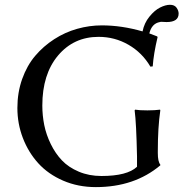

<svg xmlns="http://www.w3.org/2000/svg" viewBox="-20 -763 761 793"><path d="M717.8 -707Q717.8 -671.9 668 -671.9Q664.1 -671.9 657.2 -672.4Q650.4 -672.9 647.9 -672.9Q642.1 -672.9 640.1 -671.9Q606.9 -666 596.7 -625L628.9 -612.8L630.9 -609.9Q614.3 -540 610.8 -488.8L601.1 -487.8Q567.4 -545.4 510.7 -578.1Q454.1 -610.8 387.2 -610.8Q284.7 -610.8 219.7 -533.7Q154.8 -456.5 154.8 -327.1Q154.8 -286.1 162.8 -246.3Q170.9 -206.5 189.7 -168Q208.5 -129.4 235.8 -100.6Q263.2 -71.8 305.4 -54Q347.7 -36.1 398.9 -36.1Q505.4 -36.1 545.9 -74.2V-117.2Q543 -255.4 536.1 -307.1L538.1 -310.1Q554.7 -307.1 588.9 -307.1Q604.5 -307.1 617.4 -307.9Q630.4 -308.6 635.7 -309.6L641.1 -310.1L642.1 -307.1Q631.8 -237.3 631.8 -137.2V-130.9Q631.8 -95.7 642.1 -83V-80.1Q535.2 9.8 376 9.8Q302.7 9.8 241 -16.8Q179.2 -43.5 138.2 -88.6Q97.2 -133.8 74.5 -192.9Q51.8 -252 51.8 -316.9Q51.8 -380.9 71.5 -436.5Q91.3 -492.2 125.2 -532.2Q159.2 -572.3 203.9 -601.1Q248.5 -629.9 298.8 -644Q349.1 -658.2 400.9 -658.2Q482.4 -658.2 568.8 -633.3Q575.7 -668 597.2 -694.3Q618.7 -720.7 641.1 -731.9Q663.6 -743.2 682.1 -743.2Q700.7 -743.2 709.2 -731.2Q717.8 -719.2 717.8 -707Z"/></svg>

Font: Linux Biolinum
Style: Regular
Weight: 400
Designer: Philipp H. Poll
Foundry: Philipp H. Poll
Version: Version 0.6.4